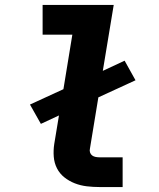

<svg xmlns="http://www.w3.org/2000/svg" viewBox="-20 -755 640 775"><path d="M382 0Q356 0 330.5 -3Q305 -6 282 -15Q259 -24 240 -39Q221 -54 210 -75.5Q199 -97 197 -122.5Q195 -148 199 -174L218 -289L145 -255L101 -333L236 -395L272 -615H152V-735H439L395 -469L483 -510L527 -431L377 -362L343 -155Q341 -147 343.5 -139.5Q346 -132 352 -127.5Q358 -123 366 -121.5Q374 -120 382 -120H475V0Z"/></svg>

Font: Iosevka SS04 Heavy Extended
Style: Italic
Weight: 900
Width: 7
Italic angle: -9°
Monospace: yes
Designer: Belleve Invis
Foundry: Belleve Invis
Version: Version 19.0.0; ttfautohint (v1.8.4)